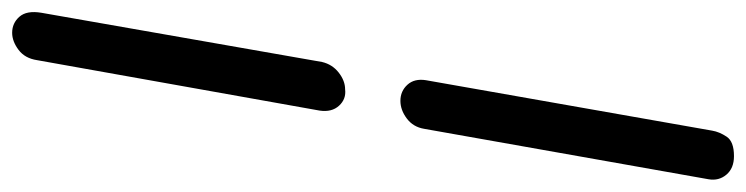

<svg xmlns="http://www.w3.org/2000/svg" viewBox="-485 -396 1228 316"><g transform="rotate(-90 129.0 -238.0)"><path d="M155 -151 72 320Q70 332 62 344Q54 356 30 356Q10 356 -0.5 343.5Q-11 331 -8 314L75 -154Q78 -172 92 -182.5Q106 -193 121 -193Q137 -193 147.5 -181.5Q158 -170 155 -151ZM266 -784 185 -322Q181 -305 167.5 -294.5Q154 -284 140 -284Q124 -282 113 -294Q102 -306 105 -326L188 -791Q191 -811 205 -821.5Q219 -832 233 -832Q249 -832 259.5 -820Q270 -808 266 -784Z"/></g></svg>

Font: Edu VIC WA NT Beginner Medium
Style: Regular
Weight: 500
Designer: Tina and Corey Anderson
Foundry: Google for Education
Version: Version 1.003